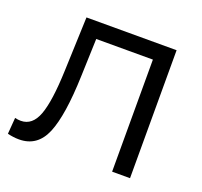

<svg xmlns="http://www.w3.org/2000/svg" viewBox="-123 -839 1036 987"><g transform="rotate(20 395.0 -346.0)"><path d="M188 -700H681V0H583V-613H273L266 -408Q259 -190 217.5 -91Q176 8 76 8Q45 8 13 0L20 -89Q36 -85 52 -85Q115 -85 143 -160.5Q171 -236 177 -405Z"/></g></svg>

Font: Montserrat
Style: Regular
Weight: 500
Designer: Julieta Ulanovsky
Foundry: Julieta Ulanovsky
Version: Version 7.200;PS 007.200;hotconv 1.0.88;makeotf.lib2.5.64775